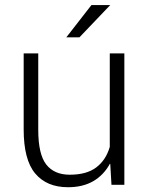

<svg xmlns="http://www.w3.org/2000/svg" viewBox="-20 -743 597 772"><path d="M423.3 -84.5H421.9Q397 -39.1 355 -14.6Q313 9.8 253.4 9.8Q168 9.8 121.6 -45.4Q75.2 -100.6 75.2 -222.2V-528.3H133.8V-221.2Q133.8 -122.6 166 -81.5Q198.2 -40.5 260.3 -40.5Q328.1 -40.5 366.9 -69.8Q405.8 -99.1 421.4 -152.3V-528.3H480V0H428.2ZM347.7 -722.7H423.3L299.3 -592.8H246.6Z"/></svg>

Font: Roboto Web
Style: Light
Weight: 300
Designer: Google
Version: Version 1.200310; 2013